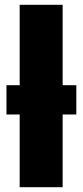

<svg xmlns="http://www.w3.org/2000/svg" viewBox="-20 -780 344 800"><path d="M62 0V-303H7V-425H62V-760H241V-425H298V-303H241V0Z"/></svg>

Font: Noto Sans Disp ExtBd
Style: Regular
Weight: 800
Designer: Monotype Design Team
Foundry: Monotype Imaging Inc.
Version: Version 2.000;GOOG;noto-source:20170915:90ef993387c0; ttfaut